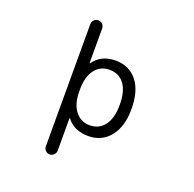

<svg xmlns="http://www.w3.org/2000/svg" viewBox="-162 -941 1323 1306"><g transform="rotate(20 500.0 -288.5)"><path d="M749 -283.2Q749 -155.3 689.9 -83Q630.9 -10.7 535.2 -10.7Q431.6 -10.7 377.9 -81.1Q377 -82 375.5 -81.5Q374 -81.1 374 -80.1V153.3Q374 170.9 361.3 183.6Q348.6 196.3 331.1 196.3Q313.5 196.3 300.8 183.6Q288.1 170.9 288.1 153.3V-731.4Q288.1 -749 300.8 -761.7Q313.5 -774.4 331.1 -774.4Q348.6 -774.4 361.3 -761.7Q374 -749 374 -731.4V-482.4Q374 -480.5 375.5 -480Q377 -479.5 377.9 -480.5Q431.6 -556.6 535.2 -557.6Q633.8 -557.6 691.4 -486.3Q749 -415 749 -283.2ZM664.1 -283.2Q664.1 -381.8 625.5 -433.1Q586.9 -484.4 518.6 -484.4Q453.1 -484.4 413.6 -433.6Q374 -382.8 374 -290V-276.4Q374 -183.6 414.6 -133.3Q455.1 -83 518.6 -83Q585.9 -83 625 -134.8Q664.1 -186.5 664.1 -283.2Z"/></g></svg>

Font: Rounded Mgen+ 1m regular
Style: Regular
Weight: 400
Designer: [Source Han Sans]
Ryoko NISHIZUKA  (kana & ideographs); Paul D. Hunt (Latin, Greek & Cyrillic); Wenlong ZHANG  (bopomofo
Version: Version 1.059.20150602